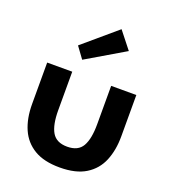

<svg xmlns="http://www.w3.org/2000/svg" viewBox="-126 -757 757 860"><g transform="rotate(20 252.5 -326.5)"><path d="M256.5 12Q181.5 12 134.8 -16Q88 -44 66 -94.5Q44 -145 44 -213V-410.5H163.5V-227Q163.5 -157 184.2 -122Q205 -87 256.5 -87Q308.5 -87 328.8 -122.5Q349 -158 349 -227V-410.5H469V-213Q469 -147.5 448 -96.8Q427 -46 380.2 -17Q333.5 12 256.5 12ZM187 -476 147.5 -530 306 -665 370 -584Z"/></g></svg>

Font: Lucymar Sans SemiBold
Style: Regular
Weight: 600
Foundry: The League of Moveable Type (original font) / Main changes by Cristiano Sobral with portions from Mirco Monsees
Version: Version 2.001;August 30, 2020;FontCreator 13.0.0.2681 64-bit